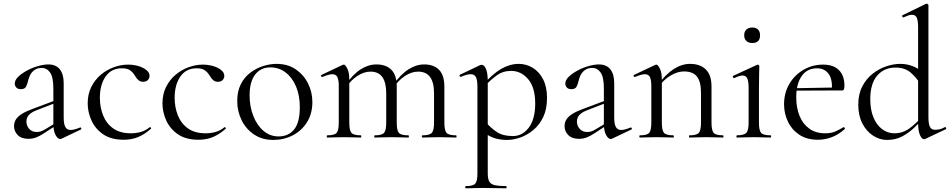

<svg xmlns="http://www.w3.org/2000/svg" viewBox="-20 -745 5145 1040"><path d="M314 6Q310 8 306 8Q293 8 281 -13.5Q269 -35 269 -76V-265Q269 -327 251.5 -352Q234 -377 206 -377Q181 -377 165 -364.5Q149 -352 141.5 -335Q134 -318 131 -303Q128 -289 121 -275.5Q114 -262 93 -262Q76 -262 68 -271.5Q60 -281 60 -292Q60 -311 78.5 -329Q97 -347 125.5 -362.5Q154 -378 185.5 -387Q217 -396 242 -396Q283 -396 304 -369.5Q325 -343 325 -295V-108Q325 -73 334 -57Q343 -41 363 -41Q381 -41 413 -54Q418 -56 420 -50.5Q422 -45 417 -43ZM134 7Q96 7 76 -13.5Q56 -34 56 -62Q56 -82 66.5 -98.5Q77 -115 100 -129Q123 -143 159 -156L279 -201L282 -188L176 -147Q158 -140 146 -131Q134 -122 128.5 -111Q123 -100 123 -87Q123 -64 138 -47Q153 -30 179 -30Q189 -30 200 -33Q211 -36 227 -46L290 -84L292 -71L218 -23Q194 -7 174.5 0Q155 7 134 7Z M650 12Q582 12 539 -17.5Q496 -47 475.5 -92.5Q455 -138 455 -185Q455 -235 474.5 -274Q494 -313 526 -340Q558 -367 597 -381Q636 -395 673 -395Q702 -395 728.5 -387.5Q755 -380 772.5 -366Q790 -352 790 -334Q790 -321 781 -311.5Q772 -302 755 -302Q739 -302 728.5 -312Q718 -322 711 -335Q700 -353 685 -364Q670 -375 640 -375Q583 -375 552 -330.5Q521 -286 521 -215Q521 -164 538.5 -120Q556 -76 593 -49.5Q630 -23 689 -23Q716 -23 742 -30Q768 -37 791 -56Q793 -58 796.5 -54Q800 -50 798 -48Q763 -17 728 -2.5Q693 12 650 12Z M1055 12Q987 12 944 -17.5Q901 -47 880.5 -92.5Q860 -138 860 -185Q860 -235 879.5 -274Q899 -313 931 -340Q963 -367 1002 -381Q1041 -395 1078 -395Q1107 -395 1133.5 -387.5Q1160 -380 1177.5 -366Q1195 -352 1195 -334Q1195 -321 1186 -311.5Q1177 -302 1160 -302Q1144 -302 1133.5 -312Q1123 -322 1116 -335Q1105 -353 1090 -364Q1075 -375 1045 -375Q988 -375 957 -330.5Q926 -286 926 -215Q926 -164 943.5 -120Q961 -76 998 -49.5Q1035 -23 1094 -23Q1121 -23 1147 -30Q1173 -37 1196 -56Q1198 -58 1201.5 -54Q1205 -50 1203 -48Q1168 -17 1133 -2.5Q1098 12 1055 12Z M1460 13Q1401 13 1357 -16Q1313 -45 1289 -93.5Q1265 -142 1265 -198Q1265 -250 1284 -288Q1303 -326 1335 -350.5Q1367 -375 1404.5 -387Q1442 -399 1478 -399Q1539 -399 1582.5 -369Q1626 -339 1649 -292Q1672 -245 1672 -193Q1672 -129 1643 -83Q1614 -37 1566 -12Q1518 13 1460 13ZM1489 -6Q1542 -6 1573 -43.5Q1604 -81 1604 -165Q1604 -228 1583.5 -276.5Q1563 -325 1527 -352.5Q1491 -380 1445 -380Q1392 -380 1362 -341Q1332 -302 1332 -229Q1332 -168 1352 -117Q1372 -66 1407.5 -36Q1443 -6 1489 -6Z M2268 0Q2265 0 2265 -6Q2265 -12 2268 -12Q2307 -12 2319 -25.5Q2331 -39 2331 -81V-240Q2331 -357 2245 -357Q2209 -357 2173.5 -333.5Q2138 -310 2111 -270L2107 -282Q2150 -342 2192 -369Q2234 -396 2278 -396Q2330 -396 2358.5 -366.5Q2387 -337 2387 -275V-81Q2387 -39 2398.5 -25.5Q2410 -12 2450 -12Q2453 -12 2453 -6Q2453 0 2450 0Q2433 0 2409 -1Q2385 -2 2359 -2Q2333 -2 2309.5 -1Q2286 0 2268 0ZM2010 0Q2007 0 2007 -6Q2007 -12 2010 -12Q2049 -12 2060.5 -25.5Q2072 -39 2072 -81V-240Q2072 -357 1987 -357Q1951 -357 1915.5 -333.5Q1880 -310 1853 -270L1849 -282Q1891 -342 1933 -369Q1975 -396 2019 -396Q2071 -396 2100 -367Q2129 -338 2129 -277V-81Q2129 -39 2140.5 -25.5Q2152 -12 2192 -12Q2195 -12 2195 -6Q2195 0 2192 0Q2174 0 2150.5 -1Q2127 -2 2101 -2Q2075 -2 2051 -1Q2027 0 2010 0ZM1753 0Q1750 0 1750 -6Q1750 -12 1753 -12Q1792 -12 1803.5 -25.5Q1815 -39 1815 -81V-279Q1815 -312 1807.5 -327.5Q1800 -343 1780 -343Q1770 -343 1756.5 -339Q1743 -335 1726 -328Q1722 -327 1719.5 -332Q1717 -337 1721 -339L1837 -394Q1840 -395 1843 -395Q1850 -395 1861 -374Q1872 -353 1872 -313V-81Q1872 -39 1883.5 -25.5Q1895 -12 1934 -12Q1937 -12 1937 -6Q1937 0 1934 0Q1917 0 1893.5 -1Q1870 -2 1844 -2Q1818 -2 1794 -1Q1770 0 1753 0Z M2503 275Q2500 275 2500 269Q2500 263 2503 263Q2542 263 2554 250Q2566 237 2566 194V-276Q2566 -311 2558 -327Q2550 -343 2530 -343Q2520 -343 2506.5 -339.5Q2493 -336 2477 -329Q2473 -327 2470 -332.5Q2467 -338 2471 -340L2582 -393Q2585 -394 2589 -394Q2603 -394 2612.5 -371.5Q2622 -349 2622 -305V194Q2622 222 2629.5 237Q2637 252 2658.5 257.5Q2680 263 2722 263Q2724 263 2724 269Q2724 275 2722 275Q2696 275 2663.5 274Q2631 273 2595 273Q2569 273 2544.5 274Q2520 275 2503 275ZM2728 13Q2690 13 2661 4Q2632 -5 2596 -30L2610 -85Q2638 -52 2671 -30Q2704 -8 2758 -8Q2810 -8 2844.5 -54Q2879 -100 2879 -184Q2879 -271 2841 -316Q2803 -361 2748 -361Q2704 -361 2670.5 -336.5Q2637 -312 2605 -278L2597 -286Q2648 -345 2695 -372Q2742 -399 2790 -399Q2831 -399 2866 -377.5Q2901 -356 2922 -315Q2943 -274 2943 -215Q2943 -154 2922.5 -111Q2902 -68 2868.5 -40.5Q2835 -13 2798 0Q2761 13 2728 13Z M3296 6Q3292 8 3288 8Q3275 8 3263 -13.5Q3251 -35 3251 -76V-265Q3251 -327 3233.5 -352Q3216 -377 3188 -377Q3163 -377 3147 -364.5Q3131 -352 3123.5 -335Q3116 -318 3113 -303Q3110 -289 3103 -275.5Q3096 -262 3075 -262Q3058 -262 3050 -271.5Q3042 -281 3042 -292Q3042 -311 3060.5 -329Q3079 -347 3107.5 -362.5Q3136 -378 3167.5 -387Q3199 -396 3224 -396Q3265 -396 3286 -369.5Q3307 -343 3307 -295V-108Q3307 -73 3316 -57Q3325 -41 3345 -41Q3363 -41 3395 -54Q3400 -56 3402 -50.5Q3404 -45 3399 -43ZM3116 7Q3078 7 3058 -13.5Q3038 -34 3038 -62Q3038 -82 3048.5 -98.5Q3059 -115 3082 -129Q3105 -143 3141 -156L3261 -201L3264 -188L3158 -147Q3140 -140 3128 -131Q3116 -122 3110.5 -111Q3105 -100 3105 -87Q3105 -64 3120 -47Q3135 -30 3161 -30Q3171 -30 3182 -33Q3193 -36 3209 -46L3272 -84L3274 -71L3200 -23Q3176 -7 3156.5 0Q3137 7 3116 7Z M3715 0Q3712 0 3712 -6Q3712 -12 3715 -12Q3754 -12 3765.5 -25.5Q3777 -39 3777 -81V-243Q3777 -303 3755 -330.5Q3733 -358 3685 -358Q3649 -358 3611 -335Q3573 -312 3546 -272L3542 -284Q3586 -343 3629.5 -371Q3673 -399 3718 -399Q3773 -399 3803.5 -368.5Q3834 -338 3834 -277V-81Q3834 -39 3845.5 -25.5Q3857 -12 3896 -12Q3899 -12 3899 -6Q3899 0 3896 0Q3879 0 3855.5 -1Q3832 -2 3806 -2Q3780 -2 3756 -1Q3732 0 3715 0ZM3446 0Q3443 0 3443 -6Q3443 -12 3446 -12Q3485 -12 3496.5 -25.5Q3508 -39 3508 -81V-279Q3508 -312 3500.5 -327.5Q3493 -343 3473 -343Q3463 -343 3449.5 -339Q3436 -335 3419 -328Q3415 -327 3412.5 -332Q3410 -337 3414 -339L3530 -394Q3533 -395 3536 -395Q3543 -395 3554 -374Q3565 -353 3565 -313V-81Q3565 -39 3576.5 -25.5Q3588 -12 3627 -12Q3630 -12 3630 -6Q3630 0 3627 0Q3610 0 3586.5 -1Q3563 -2 3537 -2Q3511 -2 3487 -1Q3463 0 3446 0Z M3971 0Q3969 0 3969 -6Q3969 -12 3971 -12Q4010 -12 4022.5 -25.5Q4035 -39 4035 -81V-268Q4035 -303 4028 -319.5Q4021 -336 4002 -336Q3994 -336 3983 -332.5Q3972 -329 3957 -322Q3953 -321 3950.5 -326.5Q3948 -332 3951 -334L4081 -394Q4084 -395 4085 -395Q4087 -395 4090 -392.5Q4093 -390 4093 -387Q4093 -379 4092 -348Q4091 -317 4091 -269V-81Q4091 -39 4102.5 -25.5Q4114 -12 4154 -12Q4157 -12 4157 -6Q4157 0 4154 0Q4136 0 4112.5 -1Q4089 -2 4063 -2Q4037 -2 4013.5 -1Q3990 0 3971 0ZM4055 -512Q4035 -512 4023 -523Q4011 -534 4011 -554Q4011 -574 4023 -585Q4035 -596 4055 -596Q4075 -596 4086 -585Q4097 -574 4097 -554Q4097 -512 4055 -512Z M4410 12Q4350 12 4309 -15.5Q4268 -43 4247.5 -87Q4227 -131 4227 -180Q4227 -241 4255 -289.5Q4283 -338 4331.5 -366.5Q4380 -395 4438 -395Q4495 -395 4524.5 -365Q4554 -335 4554 -281Q4554 -268 4551.5 -261.5Q4549 -255 4542 -255H4486Q4490 -316 4468 -345.5Q4446 -375 4405 -375Q4352 -375 4322.5 -333Q4293 -291 4293 -218Q4293 -161 4311 -117Q4329 -73 4364 -48Q4399 -23 4449 -23Q4483 -23 4505 -33Q4527 -43 4549 -56Q4551 -58 4554.5 -53.5Q4558 -49 4556 -46Q4521 -15 4484.5 -1.5Q4448 12 4410 12ZM4275 -254 4274 -267 4501 -271V-255Z M4785 13Q4744 13 4708 -11Q4672 -35 4650.5 -77.5Q4629 -120 4629 -178Q4629 -235 4650.5 -276.5Q4672 -318 4706 -345Q4740 -372 4780 -385.5Q4820 -399 4857 -399Q4892 -399 4923 -387Q4954 -375 4979 -354L4968 -287Q4943 -326 4912 -352.5Q4881 -379 4830 -379Q4769 -379 4731.5 -335.5Q4694 -292 4694 -208Q4694 -151 4711 -109.5Q4728 -68 4758 -45.5Q4788 -23 4824 -23Q4869 -23 4904 -48Q4939 -73 4970 -108L4978 -101Q4957 -77 4929 -50.5Q4901 -24 4865.5 -5.5Q4830 13 4785 13ZM5009 -717V-110Q5009 -74 5017 -58Q5025 -42 5045 -42Q5055 -42 5068.5 -44.5Q5082 -47 5097 -56Q5102 -58 5104.5 -52.5Q5107 -47 5103 -45L4993 7Q4989 9 4985 9Q4973 9 4963 -14Q4953 -37 4953 -81V-597Q4953 -633 4946 -649Q4939 -665 4920 -665Q4911 -665 4900.5 -661.5Q4890 -658 4874 -651Q4870 -649 4867.5 -655Q4865 -661 4868 -662L4995 -724Q4997 -725 5000 -725Q5003 -725 5006 -722.5Q5009 -720 5009 -717Z"/></svg>

Font: Cormorant Garamond Light
Style: Regular
Weight: 400
Version: Version 4.001